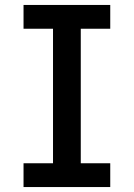

<svg xmlns="http://www.w3.org/2000/svg" viewBox="-20 -755 540 775"><path d="M75 0V-96H194V-639H75V-735H425V-639H306V-96H425V0Z"/></svg>

Font: Iosevka Curly
Style: Bold
Weight: 700
Monospace: yes
Designer: Belleve Invis
Foundry: Belleve Invis
Version: Version 22.1.2; ttfautohint (v1.8.4)